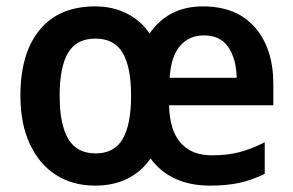

<svg xmlns="http://www.w3.org/2000/svg" viewBox="-20 -572 919 602"><path d="M616 -552Q722 -552 779.5 -486Q837 -420 837 -308V-242H510Q512 -163 546.5 -124Q581 -85 644 -85Q693 -85 731 -95Q769 -105 810 -126V-27Q772 -8 732 1Q692 10 639 10Q515 10 452 -75Q423 -33 379 -11.5Q335 10 279 10Q208 10 155.5 -23.5Q103 -57 73.5 -120.5Q44 -184 44 -272Q44 -405 104.5 -478.5Q165 -552 279 -552Q332 -552 376 -530.5Q420 -509 449 -467Q508 -552 616 -552ZM619 -461Q573 -461 544.5 -428Q516 -395 512 -328H722Q721 -387 696 -424Q671 -461 619 -461ZM279 -451Q220 -451 193.5 -406.5Q167 -362 167 -272Q167 -182 194 -136.5Q221 -91 280 -91Q338 -91 364.5 -136Q391 -181 391 -272Q391 -362 364.5 -406.5Q338 -451 279 -451Z"/></svg>

Font: Noto Sans Gujarati SemiCondensed SemiBold
Style: Regular
Weight: 600
Width: 4
Designer: Jelle Bosma - Monotype Design Team, Universal Thirst
Foundry: Monotype Imaging Inc.
Version: Version 2.106; ttfautohint (v1.8.4.7-5d5b)